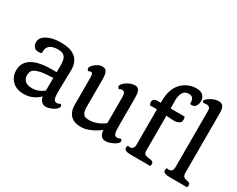

<svg xmlns="http://www.w3.org/2000/svg" viewBox="-109 -1345 2264 1835"><g transform="rotate(30 1023.5 -427.0)"><path d="M397.9 -62Q326.7 9.3 225.6 9.3Q147.5 9.3 100.6 -35.6Q53.2 -81.1 53.2 -153.3Q53.2 -243.2 133.3 -288.1Q205.6 -329.1 336.9 -329.1H397.9Q398.4 -347.7 398.4 -365.2V-401.9Q398.4 -467.3 379.4 -494.1Q357.9 -524.4 306.2 -524.4Q187.5 -524.4 184.1 -439.5Q183.6 -426.3 184.6 -417.5Q174.8 -409.7 151.6 -409.7Q128.4 -409.7 117.9 -415Q107.4 -420.4 99.6 -429.7Q83 -448.7 83 -478.3Q83 -507.8 100.3 -530Q117.7 -552.2 147.5 -566.4Q205.6 -595.2 284.7 -595.2Q363.8 -595.2 403.6 -579.8Q443.4 -564.5 466.8 -539.1Q508.3 -494.1 508.3 -418.5L503.4 -184.1Q503.4 -120.1 509.5 -103Q515.6 -85.9 524.2 -80.1Q532.7 -74.2 545.2 -74.2Q557.6 -74.2 565.4 -78.1L579.1 -84.5Q585.9 -86.9 591.1 -78.9Q596.2 -70.8 596.2 -64.7Q596.2 -58.6 591.1 -48.8Q585.9 -39.1 572 -28.1Q558.1 -17.1 540.5 -8.8Q443.4 37.1 408.2 -30.3Q400.9 -43.5 397.9 -62ZM396.5 -126Q396.5 -196.3 397.5 -265.6Q295.9 -261.7 259.5 -252.7Q223.1 -243.7 207 -235.4Q190.9 -227.1 181.6 -215.8Q166.5 -197.3 166.5 -159.9Q166.5 -122.6 192.9 -100.3Q219.2 -78.1 268.6 -78.1Q338.4 -78.1 396.5 -126Z M703.1 -434.6Q703.1 -462.4 699 -479.2Q694.8 -496.1 682.1 -496.1Q672.9 -496.1 667.5 -494.1L655.8 -489.3Q652.3 -488.3 647.5 -493.2Q638.2 -503.4 638.2 -512Q638.2 -520.5 643.8 -530Q649.4 -539.6 660.9 -551.8Q672.4 -564 687 -573.2Q720.2 -595.2 747.1 -595.2Q773.9 -595.2 785.2 -585.9Q796.4 -576.7 802.2 -561.5Q812 -537.1 812 -487.8V-182.1Q812 -99.6 861.8 -89.8Q877 -86.9 897.7 -86.9Q918.5 -86.9 942.1 -92.3Q965.8 -97.7 987.3 -106.4Q1028.8 -123.5 1060.5 -149.9V-434.6Q1060.5 -481 1043.9 -491.7Q1037.1 -496.1 1025.9 -496.1Q1014.6 -496.1 1008.1 -492.7Q1001.5 -489.3 997.3 -487.8Q993.2 -486.3 990.2 -488Q987.3 -489.7 983.9 -493.2Q976.6 -501.5 976.6 -509.8Q976.6 -518.1 982.7 -527.6Q988.8 -537.1 1002.4 -549.6Q1016.1 -562 1033.7 -572.3Q1073.2 -595.2 1112.8 -595.2Q1160.6 -595.2 1167.5 -527.3Q1169.4 -508.3 1169.4 -487.8V-198.7Q1169.4 -123.5 1175.3 -105Q1181.2 -86.4 1189.5 -80.8Q1197.8 -75.2 1210 -75.2Q1222.2 -75.2 1230 -79.1L1244.6 -85.4Q1251 -86.9 1255.9 -79.6Q1266.1 -64.5 1258.8 -52.2Q1251.5 -40 1236.1 -28.8Q1220.7 -17.6 1201.7 -9.3Q1117.2 27.8 1081.5 -10.7Q1063 -30.8 1060.5 -74.2Q988.8 -19 913.6 2Q886.2 9.3 856.2 9.3Q826.2 9.3 797.6 1Q769 -7.3 748 -25.9Q703.1 -65.4 703.1 -147.9Z M1406.7 0Q1332 0 1332 -34.2Q1332 -52.2 1339.4 -61.5Q1351.1 -57.6 1361.3 -57.6Q1406.2 -57.6 1405.3 -115.2V-501.5H1396Q1343.3 -501.5 1327.6 -500Q1319.3 -519 1319.3 -535.6Q1319.3 -552.2 1332 -562.7Q1344.7 -573.2 1364.7 -573.2H1405.3V-590.8Q1405.3 -773.4 1531.2 -838.9Q1579.1 -863.8 1631.8 -863.8Q1684.6 -863.8 1708 -839.8Q1731.4 -815.9 1731.4 -776.4Q1731.4 -731.9 1700.2 -707.5Q1690.9 -701.2 1672.4 -701.2Q1653.8 -701.2 1653.8 -710.4Q1653.8 -782.2 1600.1 -782.2Q1564.5 -782.2 1546.9 -765.6Q1513.2 -732.9 1513.2 -666.5Q1513.2 -656.2 1514.2 -644.5V-573.2H1668.9Q1675.3 -562 1675.3 -544.4Q1675.3 -526.9 1671.6 -518.6Q1668 -510.3 1657.7 -503.4Q1635.3 -487.8 1599.4 -487.8Q1563.5 -487.8 1514.2 -493.7V-101.6Q1514.2 -64 1562 -58.6Q1604 -54.2 1612.8 -47.9Q1625 -38.6 1625 -24.4Q1625 -7.3 1617.2 2.4Q1607.4 0 1585.9 0Z M1836.4 0Q1761.7 0 1761.7 -34.2Q1761.7 -52.2 1769 -61.5Q1780.8 -57.6 1791 -57.6Q1833.5 -57.6 1835 -108.9V-720.2Q1835 -754.4 1828.1 -763.7Q1816.9 -779.3 1792 -779.3Q1780.8 -779.3 1770.3 -777.1Q1759.8 -774.9 1755.6 -777.1Q1751.5 -779.3 1749 -783.2Q1739.3 -799.3 1773.4 -824.2Q1827.1 -863.8 1879.4 -863.8Q1935.1 -863.8 1941.9 -803.7Q1943.8 -785.6 1943.8 -765.6V-106.9Q1945.3 -68.8 1971.7 -60.1Q1979.5 -57.6 1990 -55.7Q2000.5 -53.7 2009.3 -51Q2018.1 -48.3 2022.9 -44.9Q2031.2 -38.6 2031.2 -24.4Q2031.2 -7.3 2023.4 2.4Q2013.7 0 1992.2 0Z"/></g></svg>

Font: Quando
Style: Regular
Weight: 400
Version: Version 1.002